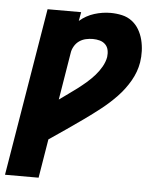

<svg xmlns="http://www.w3.org/2000/svg" viewBox="-68 -575 721 837"><g transform="rotate(5 292.5 -156.5)"><path d="M-15 215 107 -520H254L247 -481Q276 -506 311.5 -517Q347 -528 382 -528Q408 -528 432.5 -522.5Q457 -517 476 -502.5Q495 -488 507 -467.5Q519 -447 525 -423.5Q531 -400 532 -374.5Q533 -349 529 -324Q522 -282 499.5 -243Q477 -204 446 -171.5Q415 -139 379.5 -111Q344 -83 307.5 -57Q271 -31 234 -5.5Q197 20 160 45L132 215ZM190 -132Q209 -146 229 -160Q249 -174 268 -188.5Q287 -203 305.5 -219Q324 -235 340 -253Q356 -271 368 -292Q380 -313 384 -335Q386 -351 383 -365.5Q380 -380 370 -390Q360 -400 345.5 -404Q331 -408 315 -408Q300 -408 284.5 -404.5Q269 -401 256 -392Q243 -383 234.5 -368.5Q226 -354 224 -339Z"/></g></svg>

Font: Iosevka SS04 Hv Ex Obl
Style: Regular
Weight: 900
Width: 7
Italic angle: -9°
Monospace: yes
Designer: Belleve Invis
Foundry: Belleve Invis
Version: Version 19.0.0; ttfautohint (v1.8.4)